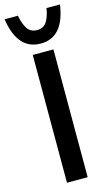

<svg xmlns="http://www.w3.org/2000/svg" viewBox="-143 -1008 604 1058"><g transform="rotate(-15 159.0 -479.5)"><path d="M100 -729H218V0H100ZM160 -778Q28 -778 1 -959H77Q85 -913 103.5 -884Q122 -855 160 -855Q197 -855 215 -884Q233 -913 240 -959H317Q291 -778 160 -778Z"/></g></svg>

Font: Reem Kufi Medium
Style: Regular
Weight: 500
Designer: Khaled Hosny
Version: Version 1.001